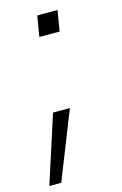

<svg xmlns="http://www.w3.org/2000/svg" viewBox="-109 -547 490 773"><g transform="rotate(-15 135.5 -160.0)"><path d="M114 -412.3H198.5L212.7 -498.2H128.2ZM158.7 -104H88.4L-2.5 177.6H47.2Z"/></g></svg>

Font: TID UI Light
Style: Italic
Weight: 300
Italic angle: -9.39999°
Designer: The TID Project Authors
Foundry: Bakken & Bæck
Version: Version 1.001;hotconv 1.0.109;makeotfexe 2.5.65596